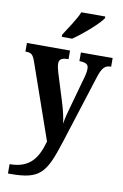

<svg xmlns="http://www.w3.org/2000/svg" viewBox="-106 -825 716 1114"><g transform="rotate(10 252.5 -268.5)"><path d="M193 -619V-606H254C311 -645 399 -721 421 -756V-766H280C262 -721 220 -662 193 -619ZM23 174V229H38C213 229 244 183 304 -3L435 -414C453 -469 470 -485 502 -485H505V-536H318V-485H322C357 -483 372 -476 372 -450C372 -434 368 -411 363 -396L310 -206C301 -175 293 -145 288 -111C285 -140 275 -187 259 -237L209 -398C203 -419 199 -436 199 -450C199 -473 212 -485 250 -485H254V-536H0V-485H4C33 -485 45 -478 59 -437L214 7C186 107 143 174 23 174Z"/></g></svg>

Font: Noto Serif Devanagari Condensed
Style: Bold
Weight: 700
Width: 3
Designer: Universal Thirst, Indian Type Foundry and the Monotype Design Team
Foundry: Monotype Imaging Inc.
Version: Version 2.004